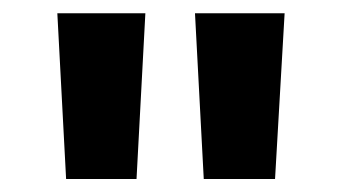

<svg xmlns="http://www.w3.org/2000/svg" viewBox="-20 -708 513 289"><path d="M394 -438.6H286.7L273.5 -688H408.4ZM185.5 -438.6H79.5L66.3 -688H198.8Z"/></svg>

Font: Ramabhadra
Style: Regular
Weight: 400
Designer: Purushoth Kumar Guthula
Foundry: Andhrapradesh Society for Knowledge Networks
Version: Version 1.0.5; ttfautohint (vUNKNOWN) -l 7 -r 28 -G 50 -x 13